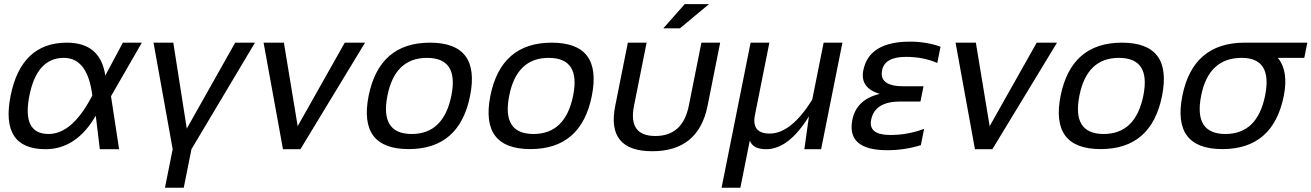

<svg xmlns="http://www.w3.org/2000/svg" viewBox="-20 -718 6311 924"><path d="M30.8 -256.3Q82 -512.7 301.8 -512.7Q463.4 -512.7 486.8 -354.5L571.3 -512.7H662.6L514.2 -254.9L553.2 0H460.4L440.9 -161.1Q347.2 0 199.2 0Q-19.5 0 30.8 -256.3ZM213.9 -73.2Q328.6 -73.2 424.3 -258.3Q401.9 -439.5 287.1 -439.5Q157.7 -439.5 121.6 -258.3Q84.5 -73.2 213.9 -73.2Z M718.8 -512.7H814L878.9 -99.1L1111.8 -512.7H1207L901.4 0L864.3 185.5H773.9L811 0Z M1248.5 -512.7H1346.2L1412.6 -110.8L1639.2 -512.7H1736.8L1425.8 0H1341.8Z M1961.4 -73.2Q2115.2 -73.2 2152.3 -258.3Q2188.5 -439.5 2034.7 -439.5Q1880.9 -439.5 1844.7 -258.3Q1807.6 -73.2 1961.4 -73.2ZM1753.9 -256.3Q1805.2 -512.7 2049.3 -512.7Q2293.5 -512.7 2242.2 -256.3Q2190.9 -0.5 1946.8 -0.5Q1703.6 -0.5 1753.9 -256.3Z M2547.4 -73.2Q2701.2 -73.2 2738.3 -258.3Q2774.4 -439.5 2620.6 -439.5Q2466.8 -439.5 2430.7 -258.3Q2393.6 -73.2 2547.4 -73.2ZM2339.8 -256.3Q2391.1 -512.7 2635.3 -512.7Q2879.4 -512.7 2828.1 -256.3Q2776.9 -0.5 2532.7 -0.5Q2289.6 -0.5 2339.8 -256.3Z M2940.9 -209 3001.5 -512.7H3091.8L3031.2 -209Q3002 -63.5 3133.8 -63.5Q3265.6 -63.5 3294.9 -209L3355.5 -512.7H3445.8L3385.3 -209Q3341.3 9.8 3119.1 9.8Q2897 9.8 2940.9 -209ZM3275.4 -698.2H3392.1L3252 -581.5H3171.9Z M3588.4 -41.5 3543 185.5H3452.6L3592.3 -512.7H3682.6L3613.3 -165Q3595.2 -75.2 3684.6 -75.2Q3786.6 -75.2 3888.7 -237.8L3943.8 -512.7H4034.2L3931.6 0H3851.1L3873 -158.2Q3775.9 0 3667 0Q3603.5 0 3588.4 -41.5Z M4490.7 -415Q4423.3 -444.3 4340.3 -444.3Q4237.8 -444.3 4225.1 -379.9Q4209.5 -302.7 4329.1 -302.7H4424.3L4409.7 -229.5H4313Q4189.9 -229.5 4172.4 -141.6Q4157.7 -68.4 4265.1 -68.4Q4348.1 -68.4 4427.2 -97.7L4411.6 -19.5Q4333.5 4.9 4250.5 4.9Q4052.7 4.9 4082 -141.6Q4101.6 -239.3 4213.4 -266.1Q4117.7 -294.9 4134.8 -379.9Q4162.1 -517.6 4359.9 -517.6Q4438 -517.6 4506.3 -493.2Z M4578.6 -512.7H4676.3L4742.7 -110.8L4969.2 -512.7H5066.9L4755.9 0H4671.9Z M5291.5 -73.2Q5445.3 -73.2 5482.4 -258.3Q5518.6 -439.5 5364.7 -439.5Q5210.9 -439.5 5174.8 -258.3Q5137.7 -73.2 5291.5 -73.2ZM5084 -256.3Q5135.3 -512.7 5379.4 -512.7Q5623.5 -512.7 5572.3 -256.3Q5521 -0.5 5276.9 -0.5Q5033.7 -0.5 5084 -256.3Z M5877.4 -73.2Q6031.2 -73.2 6068.4 -258.3Q6104.5 -439.5 5955.6 -439.5Q5796.9 -439.5 5760.7 -258.3Q5723.6 -73.2 5877.4 -73.2ZM5669.9 -256.3Q5721.2 -512.7 5970.2 -512.7H6271.5L6256.8 -439.5H6129.4Q6182.1 -376.5 6158.2 -256.3Q6106.9 -0.5 5862.8 -0.5Q5619.6 -0.5 5669.9 -256.3Z"/></svg>

Font: Sansation
Style: Italic
Weight: 400
Designer: Bernd Montag
Version: Version 1.301